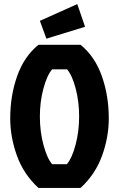

<svg xmlns="http://www.w3.org/2000/svg" viewBox="-20 -919 582 939"><path d="M175 -817 358 -899 396 -788 207 -730ZM374 -700Q444 -643 478 -547Q512 -451 512 -340Q512 -248 479 -157Q446 -66 374 0H168Q96 -66 63 -157Q30 -248 30 -340Q30 -451 64 -547Q98 -643 168 -700ZM235 -116H307Q332 -145 349.5 -210.5Q367 -276 367 -349Q367 -422 350 -486.5Q333 -551 308 -580H235Q210 -551 192.5 -486.5Q175 -422 175 -349Q175 -276 192.5 -210.5Q210 -145 235 -116Z"/></svg>

Font: Jockey One
Style: Regular
Weight: 400
Designer: TypeTogether
Foundry: TypeTogether
Version: Version 1.002